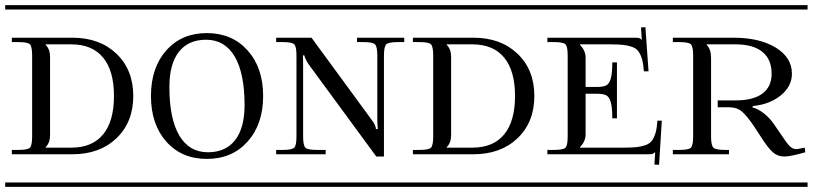

<svg xmlns="http://www.w3.org/2000/svg" viewBox="-29 -728 3166 748"><path d="M-8.8 -708H533.2V-690.9H-8.8ZM-8.8 -17.1H533.2V0H-8.8ZM148.9 -152.8H249Q330.1 -152.8 372.6 -204.3Q415 -255.9 415 -354Q415 -452.1 372.6 -503.7Q330.1 -555.2 249 -555.2H148.9V-553.2Q166 -536.1 166 -506.8V-201.2Q166 -171.9 148.9 -154.8ZM43.9 -564H17.1V-581.1H252.9Q359.4 -581.1 424.8 -518.6Q490.2 -456.1 490.2 -354Q490.2 -252 424.8 -189.5Q359.4 -127 252.9 -127H17.1V-144H43.9Q79.1 -144 87.6 -152.8Q96.2 -161.6 96.2 -196.8V-511.2Q96.2 -546.4 87.6 -555.2Q79.1 -564 43.9 -564Z M515.1 -708H1040V-690.9H515.1ZM515.1 -17.1H1040V0H515.1ZM923.8 -318.8Q923.8 -442.4 885.3 -507.8Q846.7 -573.2 773.9 -573.2Q704.6 -573.2 667.7 -525.9Q630.9 -478.5 630.9 -389.2Q630.9 -265.6 669.4 -200.2Q708 -134.8 780.8 -134.8Q850.1 -134.8 887 -182.1Q923.8 -229.5 923.8 -318.8ZM618.9 -176.3Q559.1 -243.7 559.1 -354Q559.1 -464.4 618.9 -531.7Q678.7 -599.1 776.9 -599.1Q875 -599.1 935.5 -531.7Q996.1 -464.4 996.1 -354Q996.1 -243.7 935.5 -176.3Q875 -108.9 776.9 -108.9Q678.7 -108.9 618.9 -176.3Z M1021 -708H1571.8V-690.9H1021ZM1021 -17.1H1571.8V0H1021ZM1046.9 -581.1H1184.6L1418.9 -261.2Q1435.5 -239.7 1435.5 -225.1H1442.9Q1440.9 -244.6 1440.9 -267.1V-511.2Q1440.9 -546.4 1431.9 -555.2Q1422.9 -564 1387.7 -564H1361.8V-581.1H1545.9V-564H1520Q1484.9 -564 1475.8 -555.2Q1466.8 -546.4 1466.8 -511.2V-118.2H1437L1175.8 -474.1Q1169.9 -481.9 1165.3 -490.7Q1160.6 -499.5 1158.7 -504.9Q1156.7 -510.3 1156.7 -512.2H1150.9Q1151.9 -501 1151.9 -470.2V-196.8Q1151.9 -161.6 1160.6 -152.8Q1169.4 -144 1204.6 -144H1239.7V-127H1046.9V-144H1073.7Q1108.9 -144 1117.4 -152.8Q1126 -161.6 1126 -196.8V-511.2Q1126 -546.4 1117.4 -555.2Q1108.9 -564 1073.7 -564H1046.9Z M1553.7 -708H2095.7V-690.9H1553.7ZM1553.7 -17.1H2095.7V0H1553.7ZM1711.4 -152.8H1811.5Q1892.6 -152.8 1935.1 -204.3Q1977.5 -255.9 1977.5 -354Q1977.5 -452.1 1935.1 -503.7Q1892.6 -555.2 1811.5 -555.2H1711.4V-553.2Q1728.5 -536.1 1728.5 -506.8V-201.2Q1728.5 -171.9 1711.4 -154.8ZM1606.4 -564H1579.6V-581.1H1815.4Q1921.9 -581.1 1987.3 -518.6Q2052.7 -456.1 2052.7 -354Q2052.7 -252 1987.3 -189.5Q1921.9 -127 1815.4 -127H1579.6V-144H1606.4Q1641.6 -144 1650.1 -152.8Q1658.7 -161.6 1658.7 -196.8V-511.2Q1658.7 -546.4 1650.1 -555.2Q1641.6 -564 1606.4 -564Z M2103.5 -581.1H2444.3Q2456.5 -581.1 2460.7 -579.8Q2464.8 -578.6 2470.2 -573.2H2471.2L2468.3 -621.1L2485.4 -622.1L2497.6 -450.2H2479.5Q2477.5 -479 2472.2 -497.6Q2466.8 -516.1 2458.3 -527.8Q2449.7 -539.6 2433.3 -545.4Q2417 -551.3 2398.2 -553.2Q2379.4 -555.2 2348.6 -555.2H2230.5V-553.2Q2252.4 -531.2 2252.4 -502.9V-389.2H2295.4Q2320.3 -389.2 2332.3 -395Q2344.2 -400.9 2350.3 -421.4Q2356.4 -441.9 2356.4 -484.9H2374.5V-267.1H2356.4Q2356.4 -310.1 2350.3 -330.6Q2344.2 -351.1 2332.3 -356.9Q2320.3 -362.8 2295.4 -362.8H2252.4V-205.1Q2252.4 -176.8 2230.5 -154.8V-152.8H2401.4Q2432.1 -152.8 2450.9 -154.8Q2469.7 -156.7 2486.1 -162.6Q2502.4 -168.5 2511 -180.2Q2519.5 -191.9 2524.9 -210.4Q2530.3 -229 2532.2 -257.8H2549.3L2538.6 -85.9L2520.5 -86.9L2523.4 -134.8H2522.5Q2517.6 -129.9 2512.7 -128.4Q2507.8 -127 2495.6 -127H2103.5V-144H2130.4Q2165.5 -144 2174.1 -152.8Q2182.6 -161.6 2182.6 -196.8V-511.2Q2182.6 -546.4 2174.1 -555.2Q2165.5 -564 2130.4 -564H2103.5ZM2077.6 -708H2584.5V-690.9H2077.6ZM2077.6 -17.1H2584.5V0H2077.6Z M2592.3 -581.1H2828.1Q2930.2 -581.1 2993.2 -542.5Q3056.2 -503.9 3056.2 -440.9Q3056.2 -391.6 3012.5 -356.2Q2968.8 -320.8 2903.3 -314.9V-309.1Q2923.8 -304.7 2947.8 -285.6Q2971.7 -266.6 2988.3 -241.2L3004.4 -217.8Q3037.1 -168.5 3047.4 -158.7Q3059.6 -147 3073.2 -147Q3074.7 -147 3077.1 -147.5Q3079.6 -147.9 3081.1 -147.9L3106 -152.8L3108.4 -134.8Q3050.3 -118.2 3026.4 -118.2Q3001 -118.2 2981.9 -134.8Q2962.9 -151.4 2934.1 -196.8L2909.2 -234.9Q2881.3 -276.4 2861.6 -293.2Q2841.8 -310.1 2811 -310.1H2767.1V-336.9H2837.4Q2905.8 -336.9 2941.4 -363.5Q2977.1 -390.1 2977.1 -440.9Q2977.1 -496.6 2941.2 -525.9Q2905.3 -555.2 2837.4 -555.2H2724.1V-553.2Q2741.2 -536.1 2741.2 -502.9V-196.8Q2741.2 -161.6 2750.2 -152.8Q2759.3 -144 2794.4 -144H2811V-127H2592.3V-144H2619.1Q2654.3 -144 2662.8 -152.8Q2671.4 -161.6 2671.4 -196.8V-511.2Q2671.4 -546.4 2662.8 -555.2Q2654.3 -564 2619.1 -564H2592.3ZM2566.4 -708H3117.2V-690.9H2566.4ZM2566.4 -17.1H3117.2V0H2566.4Z"/></svg>

Font: FoglihtenFr01
Style: Regular
Weight: 500
Version: Version 0.68